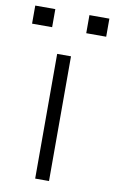

<svg xmlns="http://www.w3.org/2000/svg" viewBox="-126 -756 479 801"><g transform="rotate(10 114.0 -355.5)"><path d="M140.6 0H82V-528.3H140.6ZM271 -634.3H186.5V-710.9H271ZM42 -634.3H-43V-710.9H42Z"/></g></svg>

Font: Roboto Web
Style: Light
Weight: 300
Designer: Google
Version: Version 1.200310; 2013